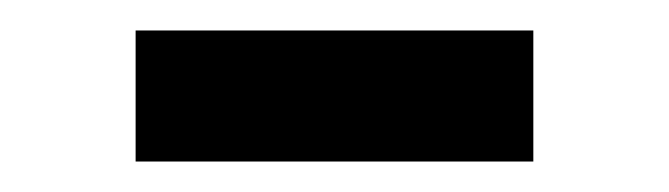

<svg xmlns="http://www.w3.org/2000/svg" viewBox="-20 -367 439 126"><path d="M69 -261V-347H330V-261Z"/></svg>

Font: IBM Plex Sans Thai Looped
Style: Regular
Weight: 400
Designer: Mike Abbink, Paul van der Laan, Pieter van Rosmalen, Ben Mitchell, Mark Frömberg
Foundry: Bold Monday
Version: Version 1.1